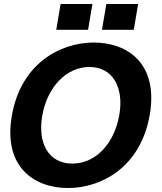

<svg xmlns="http://www.w3.org/2000/svg" viewBox="-20 -930 813 966"><path d="M322 16C492 16 687 -90 733 -350C779 -610 622 -716 452 -716C282 -716 86 -610 40 -350C-6 -90 152 16 322 16ZM193 -350C218 -490 312 -593 430 -593C547 -593 605 -490 580 -350C555 -210 464 -107 344 -107C224 -107 168 -210 193 -350ZM263 -780H423L445 -910H285ZM493 -780H653L675 -910H515Z"/></svg>

Font: Uncut Sans
Style: Bold Italic
Weight: 700
Italic angle: -10°
Designer: Kasper Nordkvist
Foundry: Uncut Type
Version: Version 1.111;FEAKit 1.0